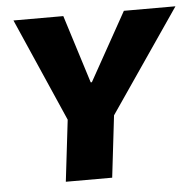

<svg xmlns="http://www.w3.org/2000/svg" viewBox="-45 -614 675 660"><g transform="rotate(-5 292.0 -284.0)"><path d="M341 -213 316 0H156L181 -212L25 -568H197L271 -333H275L406 -568H584Z"/></g></svg>

Font: Qjlgwqiwhsfqbnnlvksmvfsycuq
Style: Regular
Weight: 700
Italic angle: -8°
Designer: Carrois Corporate & Edenspiekermann
Foundry: Carrois Corporate GbR & Edenspiekermann AG
Version: Version 2.001